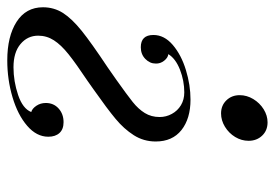

<svg xmlns="http://www.w3.org/2000/svg" viewBox="-176 -434 756 528"><g transform="rotate(90 202.0 -170.0)"><path d="M274.4 -527.8Q296.9 -527.8 311 -512.9Q325.2 -498 325.2 -475.6Q325.2 -456.1 314.7 -438.7Q304.2 -421.4 286.6 -410.6Q269 -399.9 250 -399.9Q228 -399.9 213.9 -414.6Q199.7 -429.2 199.7 -451.2Q199.7 -470.7 210.4 -488.5Q221.2 -506.3 238.5 -517.1Q255.9 -527.8 274.4 -527.8ZM246.1 122.1Q236.8 119.6 229 108.2Q221.2 96.7 221.2 82Q221.2 60.5 236.3 46.9Q251.5 33.2 273.9 33.2Q293.5 33.2 303.7 44.4Q314 55.7 314 75.2Q314 107.4 283.9 133.3Q253.9 159.2 205.3 173.6Q156.7 188 104 188Q38.1 188 -2 162.4Q-42 136.7 -42 89.8Q-42 59.6 -26.4 34.9Q-10.7 10.3 22.7 -16.6Q56.2 -43.5 123 -87.9L157.2 -111.8Q199.2 -141.6 218.5 -157Q237.8 -172.4 248.8 -190.2Q259.8 -208 259.8 -231Q259.8 -249 251.2 -264.6Q242.7 -280.3 227.3 -289.6Q211.9 -298.8 191.9 -298.8Q160.2 -298.8 129.6 -286.9Q99.1 -274.9 86.9 -254.9Q96.7 -253.9 105 -243.4Q113.3 -232.9 112.8 -220.2Q112.8 -204.1 100.1 -191.7Q87.4 -179.2 67.9 -179.2Q34.2 -179.2 34.2 -213.9Q34.2 -243.7 61.5 -267.1Q88.9 -290.5 130.4 -303.2Q171.9 -315.9 211.9 -315.9Q264.2 -315.9 295.7 -291Q327.1 -266.1 327.1 -220.2Q327.1 -187 309.8 -159.9Q292.5 -132.8 264.9 -109.9Q237.3 -86.9 184.6 -49.8Q168.9 -39.1 161.1 -33.2Q112.8 -1 87.2 19.5Q61.5 40 48.8 59.8Q36.1 79.6 36.1 103Q36.1 132.3 59.1 151.6Q82 170.9 123 170.9Q161.6 170.9 199.2 158.2Q236.8 145.5 246.1 122.1Z"/></g></svg>

Font: TypoPRO Playfair Display SC
Style: Italic
Weight: 400
Italic angle: -14°
Designer: Claus Eggers Sørensen
Foundry: Claus Eggers Sørensen
Version: Version 1.004;PS 001.004;hotconv 1.0.70;makeotf.lib2.5.58329